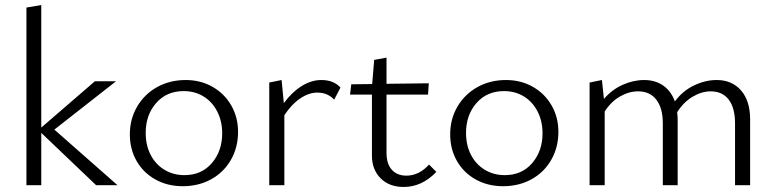

<svg xmlns="http://www.w3.org/2000/svg" viewBox="-20 -736 3081 763"><path d="M362 0 144 -208V0H85V-706L144 -716V-229L357 -413H441L196 -221L447 0Z M496 -202Q496 -263 525 -312.5Q554 -362 604.5 -390Q655 -418 718 -418Q777 -418 824.5 -391Q872 -364 899 -317Q926 -270 926 -212Q926 -150 897.5 -100.5Q869 -51 819 -23.5Q769 4 706 4Q646 4 598 -22.5Q550 -49 523 -96Q496 -143 496 -202ZM863 -206Q863 -255 843 -293.5Q823 -332 788.5 -353Q754 -374 710 -374Q642 -374 600.5 -326.5Q559 -279 559 -208Q559 -158 579 -120Q599 -82 634 -61Q669 -40 713 -40Q781 -40 822 -88Q863 -136 863 -206Z M1333 -388 1308 -340Q1282 -368 1241 -368Q1207 -368 1172.5 -344.5Q1138 -321 1110 -278V0H1050V-408L1099 -418L1108 -326Q1139 -369 1178 -393.5Q1217 -418 1257 -418Q1306 -418 1333 -388Z M1714 -53Q1657 7 1584 7Q1527 7 1492.5 -27.5Q1458 -62 1458 -118V-360H1371L1376 -401L1459 -402L1467 -498L1516 -507V-403L1684 -405L1681 -360H1516V-128Q1516 -85 1537 -61.5Q1558 -38 1595 -38Q1645 -38 1685 -82Z M1769 -202Q1769 -263 1798 -312.5Q1827 -362 1877.5 -390Q1928 -418 1991 -418Q2050 -418 2097.5 -391Q2145 -364 2172 -317Q2199 -270 2199 -212Q2199 -150 2170.5 -100.5Q2142 -51 2092 -23.5Q2042 4 1979 4Q1919 4 1871 -22.5Q1823 -49 1796 -96Q1769 -143 1769 -202ZM2136 -206Q2136 -255 2116 -293.5Q2096 -332 2061.5 -353Q2027 -374 1983 -374Q1915 -374 1873.5 -326.5Q1832 -279 1832 -208Q1832 -158 1852 -120Q1872 -82 1907 -61Q1942 -40 1986 -40Q2054 -40 2095 -88Q2136 -136 2136 -206Z M2961 -261V0H2901V-246Q2901 -307 2876 -340Q2851 -373 2804 -373Q2769 -373 2733 -352Q2697 -331 2671 -290Q2673 -272 2673 -261V0H2614V-246Q2614 -306 2588.5 -339.5Q2563 -373 2516 -373Q2480 -373 2444.5 -353Q2409 -333 2383 -293V0H2323V-408L2372 -418L2380 -343Q2412 -380 2454.5 -399Q2497 -418 2540 -418Q2584 -418 2615.5 -396Q2647 -374 2662 -333Q2693 -375 2738 -396.5Q2783 -418 2828 -418Q2889 -418 2925 -376.5Q2961 -335 2961 -261Z"/></svg>

Font: Ysabeau Infant Semilight
Style: Regular
Weight: 300
Designer: Christian Thalmann (Catharsis Fonts)
Version: Version 0.003